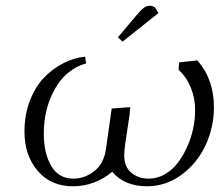

<svg xmlns="http://www.w3.org/2000/svg" viewBox="-20 -651 779 674"><path d="M65.9 -189Q65.9 -247.6 84.7 -296.9Q103.5 -346.2 134.3 -378.2Q165 -410.2 202.4 -429.2Q239.7 -448.2 278.8 -452.1L282.2 -428.2Q243.7 -418 211.2 -388.4Q178.7 -358.9 156.2 -304.2Q133.8 -249.5 133.8 -180.2Q133.8 -112.8 159.9 -68.4Q186 -23.9 237.8 -23.9Q277.3 -23.9 311.3 -50.5Q345.2 -77.1 352.1 -128.9L372.1 -270L437 -274.9L435.1 -250L419.9 -147.9Q416 -118.7 416 -106.9Q416 -64.9 441.2 -44.4Q466.3 -23.9 502 -23.9Q531.2 -23.9 557.9 -38.8Q584.5 -53.7 603.5 -78.6Q622.6 -103.5 636.7 -134.8Q650.9 -166 658 -199.2Q665 -232.4 665 -264.2Q665 -306.2 649.9 -343.3Q634.8 -380.4 606.9 -405.8L608.9 -432.1L672.9 -439Q731 -373 731 -273.9Q731 -204.6 701.7 -141.4Q672.4 -78.1 617.4 -37.6Q562.5 2.9 496.1 2.9Q417 2.9 374 -47.9Q312.5 2.9 235.8 2.9Q158.7 2.9 112.3 -51.3Q65.9 -105.5 65.9 -189ZM394 -520 459 -597.2Q475.1 -616.2 484.9 -623.5Q494.6 -630.9 506.8 -630.9Q511.2 -630.9 515.6 -629.2Q520 -627.4 522.5 -626L524.9 -624L536.1 -605L410.2 -504.9Z"/></svg>

Font: Dehuti
Style: Italic
Weight: 400
Version: Version 1.2